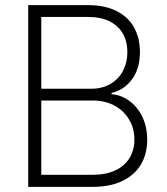

<svg xmlns="http://www.w3.org/2000/svg" viewBox="-20 -727 649 747"><path d="M89.8 -707H323.2Q387.7 -707 433.1 -684.3Q478.5 -661.6 501.5 -620.4Q524.4 -579.1 524.4 -524.4Q524.4 -460.9 494.4 -419.4Q464.4 -377.9 414.1 -365.2V-360.4Q450.2 -357.9 482.2 -335.2Q514.2 -312.5 533.4 -273.2Q552.7 -233.9 552.7 -183.6Q552.7 -128.9 528.6 -87.6Q504.4 -46.4 456.8 -23.2Q409.2 0 339.8 0H89.8ZM502.9 -184.6Q502.9 -227.1 482.4 -261.7Q461.9 -296.4 425.3 -316.2Q388.7 -335.9 341.8 -335.9H140.6V-46.9H339.8Q392.1 -46.9 428.7 -64.2Q465.3 -81.5 484.1 -112.5Q502.9 -143.6 502.9 -184.6ZM475.6 -523.4Q475.6 -565.4 457.8 -596.4Q439.9 -627.4 405.8 -644.3Q371.6 -661.1 323.2 -661.1H140.6V-381.8H335Q377.9 -381.8 409.7 -400.4Q441.4 -418.9 458.5 -451.4Q475.6 -483.9 475.6 -523.4Z"/></svg>

Font: Pretendard ExtraLight
Style: Regular
Weight: 200
Designer: Base glyphs from Inter by Rasmus Andersson; Hangeul glyphs from Noto Sans CJK(Source Han Sans) by Jang Soo-young and Kan
Foundry: Kil Hyung-jin
Version: Version 1.309